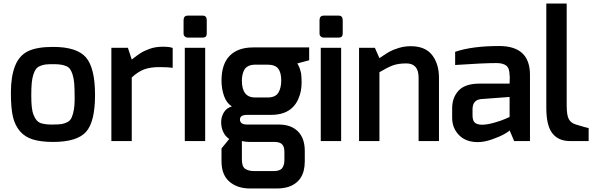

<svg xmlns="http://www.w3.org/2000/svg" viewBox="-20 -803 3387 1093"><path d="M282 -536Q418 -536 469.5 -476Q521 -416 521 -262.5Q521 -109 469.5 -52Q418 5 282 5Q213 5 167.5 -9Q122 -23 94 -55.5Q66 -88 54 -136.5Q42 -185 42 -276Q42 -367 65.5 -427Q89 -487 139.5 -511.5Q190 -536 282 -536ZM212 -102Q237 -94 274.5 -94Q312 -94 329 -96.5Q346 -99 363 -107.5Q380 -116 388 -134Q405 -174 405 -237Q405 -300 402.5 -328.5Q400 -357 393.5 -377.5Q387 -398 379 -409.5Q371 -421 356 -427Q332 -437 294 -437.5Q256 -438 240 -436Q224 -434 208.5 -427.5Q193 -421 184.5 -409.5Q176 -398 169.5 -377.5Q163 -357 160.5 -328.5Q158 -300 158 -260Q158 -220 161 -193Q164 -166 171.5 -148Q179 -130 188 -119Q197 -108 212 -102Z M963 -530V-417Q937 -421 887 -421Q837 -421 802 -408.5Q767 -396 730 -362V0H614V-531H708L730 -464Q759 -487 779 -500Q799 -513 832 -525Q865 -537 906 -537Q947 -537 963 -530Z M1134 -714Q1157 -714 1157 -688V-612Q1157 -589 1134 -589H1049Q1039 -589 1032 -595.5Q1025 -602 1025 -612V-688Q1025 -714 1049 -714ZM1032 0V-531H1148V0Z M1300 -197Q1269 -217 1255 -257.5Q1241 -298 1241 -344Q1241 -438 1287.5 -485.5Q1334 -533 1421 -533H1740V-460L1673 -442Q1674 -440 1678.5 -431Q1683 -422 1684.5 -418.5Q1686 -415 1689 -405Q1692 -395 1694 -386Q1697 -361 1697 -335.5Q1697 -310 1693 -287Q1689 -264 1677.5 -238Q1666 -212 1647 -193Q1604 -149 1522 -149H1387Q1346 -149 1346 -123Q1346 -94 1387 -94H1568Q1637 -94 1676 -55Q1715 -16 1715 56V116Q1715 230 1621 261Q1592 270 1554 270H1404Q1331 270 1286 231Q1241 192 1241 116V42L1285 -12Q1264 -25 1251.5 -50.5Q1239 -76 1239 -107Q1239 -138 1254.5 -163.5Q1270 -189 1300 -197ZM1400 5Q1379 5 1357 0V105Q1357 146 1376.5 158.5Q1396 171 1428 171H1536Q1573 171 1586 154.5Q1599 138 1599 107V61Q1599 24 1577 12Q1564 5 1541 5ZM1357 -344Q1357 -248 1432 -248H1503Q1547 -248 1564 -274.5Q1581 -301 1581 -345.5Q1581 -390 1563.5 -412.5Q1546 -435 1502 -435H1435Q1388 -435 1371 -406Q1357 -381 1357 -344Z M1908 -714Q1931 -714 1931 -688V-612Q1931 -589 1908 -589H1823Q1813 -589 1806 -595.5Q1799 -602 1799 -612V-688Q1799 -714 1823 -714ZM1806 0V-531H1922V0Z M2363 -361Q2363 -442 2293 -442Q2247 -442 2216 -430.5Q2185 -419 2140 -392V0H2024V-531H2114L2140 -472Q2143 -474 2161.5 -486.5Q2180 -499 2198.5 -509.5Q2217 -520 2250 -530Q2283 -540 2318 -540Q2401 -540 2440 -489.5Q2479 -439 2479 -360V0H2363Z M2571 -508Q2667 -541 2822 -541Q2997 -541 2997 -377V0H2907L2881 -61Q2878 -55 2851.5 -40Q2825 -25 2781 -9.5Q2737 6 2700 6Q2632 6 2593 -34Q2554 -74 2554 -132V-186Q2554 -248 2591 -287.5Q2628 -327 2709.5 -327Q2791 -327 2836 -327Q2881 -327 2881 -327Q2882 -350 2882 -361.5Q2882 -373 2881 -373Q2881 -414 2862.5 -429Q2844 -444 2806 -444Q2732 -444 2571 -433ZM2670 -146Q2670 -115 2684 -104Q2698 -93 2725 -93Q2752 -93 2791.5 -104Q2831 -115 2856 -126L2881 -137V-251L2719 -239Q2670 -234 2670 -181Z M3090 -189V-783H3206V-203Q3206 -147 3218 -125Q3230 -103 3256 -95Q3324 -74 3331 -74V0H3225Q3159 0 3124.5 -44Q3090 -88 3090 -189Z"/></svg>

Font: Exo
Style: DemiBold
Weight: 600
Designer: Natanael Gama
Version: Version 1.00